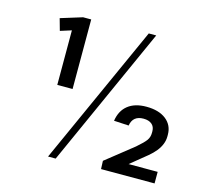

<svg xmlns="http://www.w3.org/2000/svg" viewBox="-104 -824 1008 948"><g transform="rotate(15 400.5 -350.0)"><path d="M250.4 -345.6H172.2V-644.6L205 -634.8L115.3 -606.4L98.3 -667L208.9 -701.1H250.4ZM542.8 -707.9H580.9L258.7 7.9H219.7ZM486.8 -41.8 626.7 -152.9Q662.4 -183.7 673.7 -200Q685 -216.3 685 -237.9V-245.6Q685 -268.9 669.8 -281.8Q654.6 -294.8 627.1 -294.8Q600.2 -294.8 584.5 -282Q568.8 -269.3 564.4 -243L488.7 -247.1Q496.7 -300 531.8 -327.7Q566.9 -355.5 625.9 -355.5Q689.5 -355.5 726.4 -326.7Q763.2 -297.8 763.2 -249V-240.6Q763.2 -220.1 755.5 -200.8Q747.9 -181.5 733.1 -163.2Q718.4 -145 697.1 -127.3L556.3 -12.6L559.4 -59.1H762.1V0H488.5Z"/></g></svg>

Font: Pathway Extreme 8pt Thin
Style: Regular
Weight: 100
Designer: Eduardo Rodriguez Tunni
Foundry: Eduardo Rodriguez Tunni
Version: Version 1.000